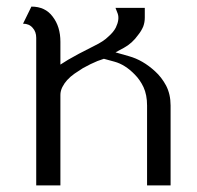

<svg xmlns="http://www.w3.org/2000/svg" viewBox="-20 -562 597 582"><path d="M425.8 0Q443.4 0 497.1 0Q497.1 -60.5 497.1 -242.2Q497.1 -276.4 483.4 -302.7Q469.7 -328.1 450.2 -345.7Q413.1 -379.9 371.1 -391.6Q330.1 -403.3 330.1 -403.3Q330.1 -403.3 355.5 -417Q380.9 -430.7 399.4 -457Q408.2 -467.8 414.1 -481.4Q418.9 -494.1 418.9 -508.8Q418.9 -518.6 418.9 -538.1Q396.5 -538.1 330.1 -538.1Q330.1 -538.1 336.9 -520.5Q342.8 -502.9 331.1 -478.5Q324.2 -464.8 308.6 -451.2Q293.9 -436.5 265.6 -422.9Q210.9 -395.5 186.5 -380.9Q163.1 -366.2 163.1 -366.2Q163.1 -389.6 163.1 -435.5Q163.1 -481.4 139.6 -511.7Q117.2 -542 75.2 -542Q66.4 -524.4 49.8 -490.2Q68.4 -490.2 79.1 -477.5Q89.8 -465.8 89.8 -447.3Q89.8 -297.9 89.8 0Q94.7 0 108.4 0Q122.1 0 163.1 0Q163.1 -68.4 163.1 -274.4Q163.1 -286.1 168.9 -297.9Q174.8 -309.6 183.6 -319.3Q193.4 -330.1 206.1 -338.9Q218.8 -347.7 231.4 -355.5Q255.9 -369.1 275.4 -377Q294.9 -383.8 294.9 -383.8Q294.9 -383.8 327.1 -375Q359.4 -366.2 388.7 -335.9Q404.3 -320.3 415 -297.9Q425.8 -274.4 425.8 -242.2Q425.8 -161.1 425.8 0Z"/></svg>

Font: BSRU BANSOMDEJ
Style: Regular
Weight: 400
Designer: Wisit Potiwat
Version: Version 1.000;PS 002.000;hotconv 1.0.70;makeotf.lib2.5.58329